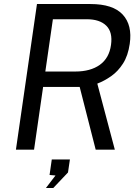

<svg xmlns="http://www.w3.org/2000/svg" viewBox="-20 -743 692 953"><path d="M59 0 163.5 -723H429Q541 -723 589.2 -670.5Q637.5 -618 624 -525.5Q615.5 -466.5 590.5 -427.5Q565.5 -388.5 531.5 -364.8Q497.5 -341 463 -328L550 0H455L375.5 -311.5H194L149 0ZM205 -388H353.5Q429 -388 475.5 -421.2Q522 -454.5 531 -520Q540 -583.5 507.5 -615.5Q475 -647.5 410.5 -647.5H242.5ZM208 190 255.5 128 226 125.5 237 48.5H327L317.5 113L244.5 190Z"/></svg>

Font: Public Sans
Style: Italic
Weight: 400
Italic angle: -8°
Designer: The Public Sans project authors (U.S. Web Design System). Libre Franklin designed by Pablo Impallari and Rodrigo Fuenzal
Version: Version 1.008; ttfautohint (v1.8.1) -l 8 -r 50 -G 200 -x 14 